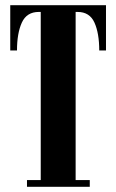

<svg xmlns="http://www.w3.org/2000/svg" viewBox="-20 -720 448 740"><path d="M84 0V-26H137V-674H129.5Q83 -674 64.2 -633Q45.5 -592 45.5 -525.5H19.5V-700H388.5V-525.5H362.5Q362.5 -592 344 -633Q325.5 -674 279 -674H271.5V-26H326V0Z"/></svg>

Font: Imbue 50pt ExtraBold
Style: Regular
Weight: 800
Designer: Tyler Finck
Foundry: Etcetera Type Company
Version: Version 1.102; ttfautohint (v1.8.3)